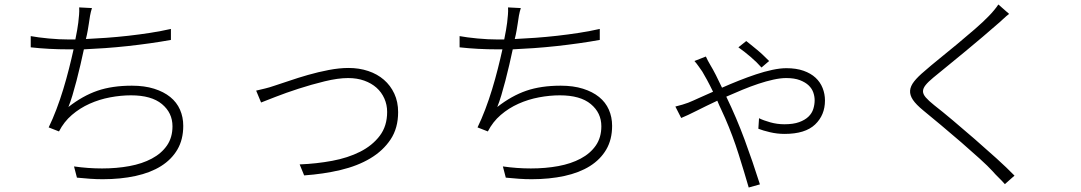

<svg xmlns="http://www.w3.org/2000/svg" viewBox="-20 -774 4820 856"><path d="M742 -596Q698 -588 648.5 -581Q599 -574 548.5 -568.5Q498 -563 448.5 -559.5Q399 -556 354 -554Q347 -521 338.5 -484.5Q330 -448 321 -413.5Q312 -379 303 -349Q294 -319 285 -297Q349 -347 414.5 -369.5Q480 -392 568 -392Q624 -392 667 -378.5Q710 -365 739 -341.5Q768 -318 782.5 -285Q797 -252 797 -213Q797 -152 771 -107.5Q745 -63 698 -33.5Q651 -4 584.5 10.5Q518 25 438 25Q410 25 381.5 23Q353 21 323 18L310 -32Q373 -23 435 -23Q500 -23 557 -33.5Q614 -44 657 -67Q700 -90 724.5 -125.5Q749 -161 749 -211Q749 -271 702 -310Q655 -349 564 -349Q519 -349 471 -340Q423 -331 379.5 -311.5Q336 -292 300.5 -261.5Q265 -231 243 -188L197 -206Q215 -243 231.5 -286.5Q248 -330 262 -376Q276 -422 287.5 -467.5Q299 -513 308 -554H287Q197 -554 117 -563V-613Q149 -607 196.5 -602.5Q244 -598 286 -598H316Q321 -621 324 -640Q327 -659 329 -673Q331 -692 332.5 -708Q334 -724 333 -741L390 -738Q385 -723 381.5 -704Q378 -685 376 -668Q374 -655 371 -637.5Q368 -620 363 -600Q407 -602 455 -605.5Q503 -609 552 -614.5Q601 -620 649.5 -627.5Q698 -635 742 -645Z M1122 -370Q1143 -375 1162 -379.5Q1181 -384 1204 -392Q1230 -400 1269 -413.5Q1308 -427 1353.5 -440Q1399 -453 1446 -462Q1493 -471 1534 -471Q1581 -471 1621.5 -457.5Q1662 -444 1691.5 -418.5Q1721 -393 1738 -356.5Q1755 -320 1755 -274Q1755 -203 1721.5 -152.5Q1688 -102 1631 -68Q1574 -34 1498 -16Q1422 2 1336 8L1316 -41Q1391 -44 1461 -57Q1531 -70 1585.5 -97.5Q1640 -125 1673 -168.5Q1706 -212 1706 -275Q1706 -307 1693.5 -335Q1681 -363 1658.5 -383Q1636 -403 1604 -414.5Q1572 -426 1532 -426Q1487 -426 1427.5 -411.5Q1368 -397 1311 -378.5Q1254 -360 1208 -342Q1162 -324 1144 -317Z M2654 -596Q2610 -588 2560.5 -581Q2511 -574 2460.5 -568.5Q2410 -563 2360.5 -559.5Q2311 -556 2266 -554Q2259 -521 2250.5 -484.5Q2242 -448 2233 -413.5Q2224 -379 2215 -349Q2206 -319 2197 -297Q2261 -347 2326.5 -369.5Q2392 -392 2480 -392Q2536 -392 2579 -378.5Q2622 -365 2651 -341.5Q2680 -318 2694.5 -285Q2709 -252 2709 -213Q2709 -152 2683 -107.5Q2657 -63 2610 -33.5Q2563 -4 2496.5 10.5Q2430 25 2350 25Q2322 25 2293.5 23Q2265 21 2235 18L2222 -32Q2285 -23 2347 -23Q2412 -23 2469 -33.5Q2526 -44 2569 -67Q2612 -90 2636.5 -125.5Q2661 -161 2661 -211Q2661 -271 2614 -310Q2567 -349 2476 -349Q2431 -349 2383 -340Q2335 -331 2291.5 -311.5Q2248 -292 2212.5 -261.5Q2177 -231 2155 -188L2109 -206Q2127 -243 2143.5 -286.5Q2160 -330 2174 -376Q2188 -422 2199.5 -467.5Q2211 -513 2220 -554H2199Q2109 -554 2029 -563V-613Q2061 -607 2108.5 -602.5Q2156 -598 2198 -598H2228Q2233 -621 2236 -640Q2239 -659 2241 -673Q2243 -692 2244.5 -708Q2246 -724 2245 -741L2302 -738Q2297 -723 2293.5 -704Q2290 -685 2288 -668Q2286 -655 2283 -637.5Q2280 -620 2275 -600Q2319 -602 2367 -605.5Q2415 -609 2464 -614.5Q2513 -620 2561.5 -627.5Q2610 -635 2654 -645Z M3375 -473Q3355 -496 3327 -520Q3299 -544 3272 -563L3307 -591Q3316 -584 3329 -573.5Q3342 -563 3356.5 -551Q3371 -539 3384.5 -526Q3398 -513 3409 -502ZM3127 -522Q3135 -504 3147 -484Q3158 -466 3171.5 -439.5Q3185 -413 3199 -383Q3235 -399 3274 -414.5Q3313 -430 3350.5 -442.5Q3388 -455 3423 -462.5Q3458 -470 3486 -470Q3530 -470 3562.5 -458.5Q3595 -447 3616 -427.5Q3637 -408 3647.5 -381.5Q3658 -355 3658 -326Q3658 -261 3614 -219Q3570 -177 3478 -177Q3445 -177 3413 -184.5Q3381 -192 3361 -200L3364 -247Q3384 -237 3414.5 -228.5Q3445 -220 3477 -220Q3517 -220 3543 -229.5Q3569 -239 3584.5 -254Q3600 -269 3606 -288.5Q3612 -308 3612 -327Q3612 -344 3606 -361.5Q3600 -379 3585.5 -393Q3571 -407 3546.5 -416.5Q3522 -426 3485 -426Q3460 -426 3428 -419Q3396 -412 3361.5 -400.5Q3327 -389 3290.5 -374Q3254 -359 3218 -343Q3264 -248 3300 -150.5Q3336 -53 3368 48L3318 62Q3299 -4 3273 -86.5Q3247 -169 3213 -247Q3205 -266 3195.5 -285.5Q3186 -305 3178 -325Q3127 -301 3085.5 -280Q3044 -259 3017 -248L2991 -299Q3008 -303 3022.5 -307.5Q3037 -312 3048 -316Q3068 -324 3096 -337Q3124 -350 3159 -365Q3145 -394 3132 -418Q3119 -442 3111 -455Q3104 -465 3094.5 -478.5Q3085 -492 3076 -502Z M4479 -712Q4468 -704 4451 -688Q4434 -672 4424 -664Q4399 -642 4362 -610.5Q4325 -579 4285 -546Q4245 -513 4207 -482Q4169 -451 4141 -428Q4118 -409 4106.5 -394.5Q4095 -380 4095 -367Q4095 -354 4107.5 -339.5Q4120 -325 4145 -305Q4181 -277 4228.5 -237Q4276 -197 4325.5 -154Q4375 -111 4422 -68.5Q4469 -26 4503 9L4460 47Q4448 33 4432.5 18Q4417 3 4405 -11Q4386 -32 4348 -66.5Q4310 -101 4265.5 -139.5Q4221 -178 4175.5 -216Q4130 -254 4097 -281Q4064 -308 4050 -329Q4036 -350 4037.5 -370Q4039 -390 4055.5 -411Q4072 -432 4102 -457Q4128 -480 4167 -511.5Q4206 -543 4247 -577Q4288 -611 4326 -644Q4364 -677 4388 -702Q4399 -713 4411.5 -728Q4424 -743 4431 -754Z"/></svg>

Font: Kinto Sans Light
Style: Regular
Weight: 300
Designer: Authors: Ryoko NISHIZUKA  (kana & ideographs); Paul D. Hunt (Latin, Greek & Cyrillic); Wenlong ZHANG  (bopomofo); Sandol
Foundry: Adobe Systems Incorporated, ookami Inc.
Version: Version 0.001